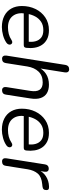

<svg xmlns="http://www.w3.org/2000/svg" viewBox="628 -1380 761 2057"><g transform="rotate(90 1008.5 -351.5)"><path d="M269.9 8.9Q200.7 8.9 149.9 -17.2Q99.1 -43.4 71.8 -91.6Q44.4 -139.7 44.4 -205.6Q44.4 -285 76 -350.5Q107.6 -416.1 165.9 -455.7Q224.3 -495.3 303.8 -495.3Q361.1 -495.3 399.7 -475.1Q438.3 -454.9 461 -420.7Q483.7 -386.5 490.9 -343.1Q498.1 -299.7 492.6 -254.3Q490.6 -237 483.7 -231.3Q476.8 -225.5 462.4 -225.5H106.8L114.7 -279H443.4L425.4 -265.6Q432.4 -313 422.1 -351.1Q411.8 -389.3 383 -412.2Q354.3 -435.2 302.8 -435.2Q248.7 -435.2 212.6 -410.7Q176.6 -386.2 156.4 -348.3Q136.2 -310.5 129.1 -269.2L125.2 -245.1Q111.1 -159.9 151 -108.1Q191 -56.4 274 -56.4Q310.4 -56.4 344 -65Q377.6 -73.6 407.8 -93.9Q421.5 -102.8 432 -102.4Q442.6 -101.9 449.2 -95.6Q455.9 -89.3 457.6 -79.8Q459.3 -70.2 454.7 -59.4Q450 -48.7 438.3 -40.3Q404.3 -16.2 358.2 -3.7Q312 8.9 269.9 8.9Z M608.9 6.9Q589.9 6.9 581.2 -6.1Q572.5 -19.2 575.9 -41.6L675.3 -671.2Q678.7 -691.6 690.4 -701.8Q702 -711.9 721.9 -711.9Q740.8 -711.9 749.8 -699.8Q758.7 -687.7 755.3 -664.9L709.5 -376.2H698.5Q723.5 -432.9 771.8 -464.1Q820.2 -495.3 887.4 -495.3Q941.4 -495.3 977.9 -473.6Q1014.4 -451.8 1029.9 -407.4Q1045.4 -362.9 1034.4 -294.1L993.7 -33.8Q991.3 -13.9 979.2 -3.5Q967 6.9 946.6 6.9Q927.7 6.9 918.7 -5.7Q909.8 -18.3 913.2 -40.6L953.4 -293.7Q964.6 -361.9 942 -395.2Q919.5 -428.6 863.4 -428.6Q790.1 -428.6 747.2 -383.9Q704.3 -339.2 692.1 -263.5L655.9 -33.8Q650.1 6.9 608.9 6.9Z M1369.9 8.9Q1300.7 8.9 1249.9 -17.2Q1199.1 -43.4 1171.8 -91.6Q1144.4 -139.7 1144.4 -205.6Q1144.4 -285 1176 -350.5Q1207.6 -416.1 1265.9 -455.7Q1324.3 -495.3 1403.8 -495.3Q1461.1 -495.3 1499.7 -475.1Q1538.3 -454.9 1561 -420.7Q1583.7 -386.5 1590.9 -343.1Q1598.1 -299.7 1592.6 -254.3Q1590.6 -237 1583.7 -231.3Q1576.8 -225.5 1562.4 -225.5H1206.8L1214.7 -279H1543.4L1525.4 -265.6Q1532.4 -313 1522.1 -351.1Q1511.8 -389.3 1483 -412.2Q1454.3 -435.2 1402.8 -435.2Q1348.7 -435.2 1312.6 -410.7Q1276.6 -386.2 1256.4 -348.3Q1236.2 -310.5 1229.1 -269.2L1225.2 -245.1Q1211.1 -159.9 1251 -108.1Q1291 -56.4 1374 -56.4Q1410.4 -56.4 1444 -65Q1477.6 -73.6 1507.8 -93.9Q1521.5 -102.8 1532 -102.4Q1542.6 -101.9 1549.2 -95.6Q1555.9 -89.3 1557.6 -79.8Q1559.3 -70.2 1554.7 -59.4Q1550 -48.7 1538.3 -40.3Q1504.3 -16.2 1458.2 -3.7Q1412 8.9 1369.9 8.9Z M1709.4 6.9Q1690 6.9 1681.3 -5.2Q1672.5 -17.3 1676 -39.7L1741.3 -454Q1744.7 -473.9 1756.4 -483.6Q1768 -493.3 1786.9 -493.3Q1805.3 -493.3 1814.3 -481.4Q1823.3 -469.5 1819.9 -447.1L1807.7 -370.5H1797.2Q1817.7 -430 1867.2 -462.2Q1916.6 -494.5 1978.6 -496.3Q2000.7 -497.3 2008.6 -490.7Q2016.5 -484.2 2016.5 -468.1Q2016.5 -447.3 2006.8 -437.6Q1997.1 -427.9 1974.7 -425.5L1954.7 -423.5Q1875 -416.5 1839.9 -375.9Q1804.8 -335.2 1793.7 -267.8L1756.4 -32.4Q1754 -13 1742.1 -3Q1730.3 6.9 1709.4 6.9Z"/></g></svg>

Font: Nunito ExtraLight
Style: Italic
Weight: 200
Italic angle: -9°
Designer: Vernon Adams
Foundry: Vernon Adams
Version: Version 3.602